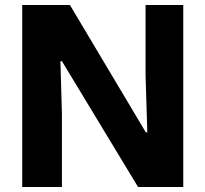

<svg xmlns="http://www.w3.org/2000/svg" viewBox="-20 -749 823 769"><path d="M69 0V-729H260L564 -219H570L563 -447V-729H714V0H533L228 -504H222L228 -293V0Z"/></svg>

Font: Mona Sans ExtraLight
Style: Bold
Weight: 700
Version: Version 2.000